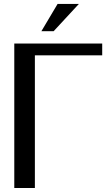

<svg xmlns="http://www.w3.org/2000/svg" viewBox="-20 -945 534 965"><path d="M51.8 -726.1H493.7V-667H155.3V0H51.8ZM188 -788.1 269.5 -925.3H376.5L249.5 -788.1Z"/></svg>

Font: Federov2
Style: Regular
Weight: 400
Designer: Olexa M. Volochay | Cyreal.org
Foundry: Olexa M. Volochay | Cyreal.org
Version: Version 1.000